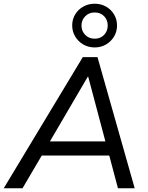

<svg xmlns="http://www.w3.org/2000/svg" viewBox="-44 -1012 797 1032"><path d="M-24 0 401 -705H480L680 0H590L538 -196L571 -176H148L191 -194L77 0ZM428 -600 215 -236 193 -252H551L527 -235L430 -600ZM465 -757Q431 -757 403.5 -773Q376 -789 360 -816Q344 -843 344 -875Q344 -908 360 -934.5Q376 -961 403.5 -976.5Q431 -992 465 -992Q499 -992 526 -976.5Q553 -961 569 -934.5Q585 -908 585 -875Q585 -842 569 -815.5Q553 -789 526 -773Q499 -757 465 -757ZM465 -804Q496 -804 515.5 -824.5Q535 -845 535 -875Q535 -905 515.5 -925Q496 -945 465 -945Q434 -945 414 -924.5Q394 -904 394 -875Q394 -845 414 -824.5Q434 -804 465 -804Z"/></svg>

Font: Nunito Sans 12pt Medium
Style: Italic
Weight: 500
Italic angle: -9°
Designer: Vernon Adams
Foundry: Vernon Adams
Version: Version 3.101;gftools[0.9.27]